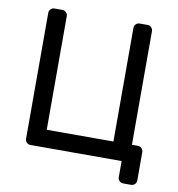

<svg xmlns="http://www.w3.org/2000/svg" viewBox="-88 -780 899 970"><g transform="rotate(10 361.5 -295.0)"><path d="M618 -90H649Q660 -90 668 -82Q676 -74 676 -63V83Q676 94 668 102Q660 110 649 110H608Q597 110 589 102Q581 94 581 83V0H113Q102 0 94 -8Q86 -16 86 -27V-673Q86 -684 94 -692Q102 -700 113 -700H154Q165 -700 173 -692Q181 -684 181 -673V-90H523V-673Q523 -684 531 -692Q539 -700 550 -700H591Q602 -700 610 -692Q618 -684 618 -673Z"/></g></svg>

Font: Rubik
Style: Regular
Weight: 400
Designer: Hubert & Fischer
Foundry: Hubert & Fischer
Version: Version 1.002; ttfautohint (v1.6)